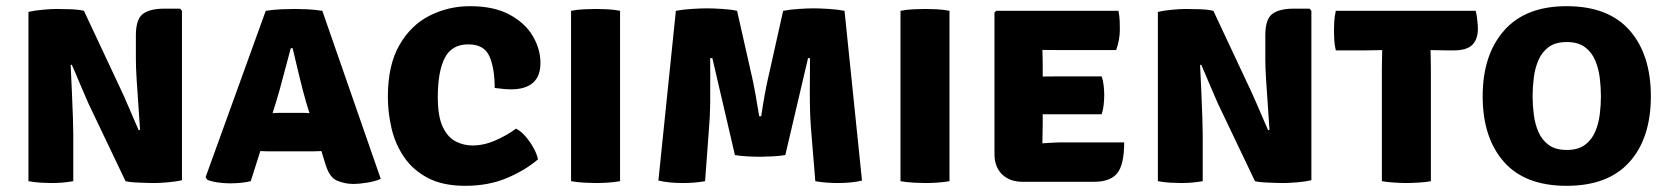

<svg xmlns="http://www.w3.org/2000/svg" viewBox="-20 -586 5390 621"><path d="M266 -251.5Q262.5 -259.5 255 -276.8Q247.5 -294 239 -314Q230.5 -334 223.2 -351.5Q216 -369 212 -377L208.5 -375.5Q210.5 -336 212.5 -290.2Q214.5 -244.5 215.8 -206.8Q217 -169 217 -152V0Q197.5 3.5 179.5 4.8Q161.5 6 146 6Q132 6 111.2 4.8Q90.5 3.5 72 0V-547.5Q90.5 -552 118 -554.5Q145.5 -557 160.5 -557Q176 -557 204.5 -556.2Q233 -555.5 251.5 -551L369 -300.5Q372.5 -293.5 380.8 -275Q389 -256.5 398.5 -234.5Q408 -212.5 416.2 -193.2Q424.5 -174 428.5 -165L433 -166Q431 -199 427.8 -243Q424.5 -287 422 -328Q419.5 -369 419.5 -393.5V-471.5Q419.5 -524.5 442.5 -541.2Q465.5 -558 511 -558H562.5L568.5 -551V-3Q549 1.5 521.5 3.8Q494 6 479.5 6Q469.5 6 452 5.5Q434.5 5 416.2 4Q398 3 386 0Z M852.5 -96.5Q844.5 -96.5 837 -96.8Q829.5 -97 822 -97.5L791 0Q776.5 3.5 759.5 5.2Q742.5 7 724 7Q704 7 683.8 4Q663.5 1 650.5 -4.5L645 -13L839.5 -551Q865.5 -555 889.8 -556Q914 -557 934 -557Q952.5 -557 974 -556Q995.5 -555 1022.5 -551L1211.5 -7.5Q1194 0.5 1167 4.8Q1140 9 1123.5 9Q1096 9 1070.5 -1.5Q1045 -12 1032 -57L1019.5 -97.5Q1011.5 -97 1004 -96.8Q996.5 -96.5 988 -96.5ZM872.5 -254.5 861.5 -220Q869 -220.5 876.5 -220.8Q884 -221 892 -221H954.5Q962 -221 968.2 -220.8Q974.5 -220.5 981 -220L970.5 -254Q959 -293.5 947.5 -342Q936 -390.5 926.5 -430H920.5Q910 -392 897.2 -343Q884.5 -294 872.5 -254.5Z M1580 -301.5Q1580 -365 1563 -403.8Q1546 -442.5 1494.5 -442.5Q1441 -442.5 1418.5 -398.5Q1396 -354.5 1396 -272Q1396 -209 1412.2 -175.2Q1428.5 -141.5 1454 -128.5Q1479.5 -115.5 1508 -115.5Q1545 -115.5 1582.2 -131.8Q1619.5 -148 1649 -170Q1665 -162 1680 -144.5Q1695 -127 1706 -107Q1717 -87 1720 -70.5Q1678.5 -35 1619.2 -10Q1560 15 1484.5 15Q1412 15 1363.8 -10.5Q1315.5 -36 1287 -77.8Q1258.5 -119.5 1246.5 -170.5Q1234.5 -221.5 1234.5 -273Q1234.5 -375.5 1271.8 -440.2Q1309 -505 1369.8 -535.5Q1430.5 -566 1500 -566Q1578 -566 1628.5 -538.5Q1679 -511 1703.5 -469Q1728 -427 1728 -382.5Q1728 -297 1632 -297Q1620.5 -297 1607 -298.5Q1593.5 -300 1580 -301.5Z M1827 -551Q1846 -555 1870 -556Q1894 -557 1908 -557Q1923 -557 1944.2 -556Q1965.5 -555 1985.5 -551V0Q1965.5 3.5 1944.2 4.8Q1923 6 1908 6Q1894 6 1870 4.8Q1846 3.5 1827 0Z M2166 -551Q2190 -555.5 2218.5 -557.2Q2247 -559 2266.5 -559Q2285 -559 2314.5 -557.2Q2344 -555.5 2364 -551L2413 -334Q2417.5 -314.5 2423.5 -281.2Q2429.5 -248 2435.5 -210H2442Q2454 -290 2464.5 -334L2513 -551Q2536.5 -555.5 2564.5 -557.2Q2592.5 -559 2611 -559Q2630.5 -559 2659.5 -557.2Q2688.5 -555.5 2711.5 -551L2768 -2Q2735.5 6 2689.5 6Q2672 6 2652.2 4.5Q2632.5 3 2617 0L2602.5 -177Q2600 -211 2599.5 -251.5Q2599 -292 2599.5 -330.8Q2600 -369.5 2599.5 -398H2593.5L2520 -84.5Q2503 -81.5 2478.5 -80.2Q2454 -79 2438 -79Q2421.5 -79 2397.2 -80.2Q2373 -81.5 2357 -84.5L2284 -398H2277Q2277 -369 2277.2 -330.5Q2277.5 -292 2277 -251.5Q2276.5 -211 2273.5 -176L2260.5 0Q2244.5 3 2225.8 4.5Q2207 6 2189.5 6Q2143 6 2109.5 -2Z M2892.5 -551Q2911.5 -555 2935.5 -556Q2959.5 -557 2973.5 -557Q2988.5 -557 3009.8 -556Q3031 -555 3051 -551V0Q3031 3.5 3009.8 4.8Q2988.5 6 2973.5 6Q2959.5 6 2935.5 4.8Q2911.5 3.5 2892.5 0Z M3616 -125.5Q3616 -54 3593.8 -26Q3571.5 2 3518.5 2H3288Q3245.5 2 3221 -22.2Q3196.5 -46.5 3196.5 -87.5V-545.5L3202 -551H3597.5Q3601 -534 3601.5 -518.5Q3602 -503 3602 -489Q3602 -475.5 3599.2 -458.5Q3596.5 -441.5 3590 -424H3415Q3394 -424 3351.5 -424.5Q3352 -409 3352.2 -398Q3352.5 -387 3352.5 -371.5V-338.5Q3394 -339 3415 -339H3543Q3548 -325.5 3549.8 -308.2Q3551.5 -291 3551.5 -279Q3551.5 -265 3549.8 -247.8Q3548 -230.5 3543 -216.5H3415Q3405.5 -216.5 3388.5 -216.5Q3371.5 -216.5 3352.5 -216.5V-184Q3352.5 -165.5 3352 -153.5Q3351.5 -141.5 3351.5 -123.5V-122.5Q3369 -123.5 3384 -124.5Q3399 -125.5 3420.5 -125.5Z M3919 -251.5Q3915.5 -259.5 3908 -276.8Q3900.5 -294 3892 -314Q3883.5 -334 3876.2 -351.5Q3869 -369 3865 -377L3861.5 -375.5Q3863.5 -336 3865.5 -290.2Q3867.5 -244.5 3868.8 -206.8Q3870 -169 3870 -152V0Q3850.5 3.5 3832.5 4.8Q3814.5 6 3799 6Q3785 6 3764.2 4.8Q3743.5 3.5 3725 0V-547.5Q3743.5 -552 3771 -554.5Q3798.5 -557 3813.5 -557Q3829 -557 3857.5 -556.2Q3886 -555.5 3904.5 -551L4022 -300.5Q4025.5 -293.5 4033.8 -275Q4042 -256.5 4051.5 -234.5Q4061 -212.5 4069.2 -193.2Q4077.5 -174 4081.5 -165L4086 -166Q4084 -199 4080.8 -243Q4077.5 -287 4075 -328Q4072.5 -369 4072.5 -393.5V-471.5Q4072.5 -524.5 4095.5 -541.2Q4118.5 -558 4164 -558H4215.5L4221.5 -551V-3Q4202 1.5 4174.5 3.8Q4147 6 4132.5 6Q4122.5 6 4105 5.5Q4087.5 5 4069.2 4Q4051 3 4039 0Z M4449.5 -363.5Q4449.5 -379.5 4450 -393.2Q4450.5 -407 4450.5 -424Q4440 -424 4421.8 -423.5Q4403.5 -423 4393 -423H4300.5Q4296.5 -441 4295.5 -456.8Q4294.5 -472.5 4294.5 -485.5Q4294.5 -498.5 4295.5 -516.2Q4296.5 -534 4300.5 -551H4753Q4756.5 -537.5 4758.2 -520.5Q4760 -503.5 4760 -493Q4760 -459 4742 -441Q4724 -423 4682 -423H4661.5Q4651 -423 4633.8 -423.5Q4616.5 -424 4607 -424Q4607 -407 4607.5 -393.2Q4608 -379.5 4608 -363.5V0Q4594 3 4569.5 4.5Q4545 6 4528.5 6Q4513 6 4489.5 4.5Q4466 3 4449.5 0Z M4775.5 -274.5Q4775.5 -408.5 4844.8 -487.2Q4914 -566 5047 -566Q5182 -566 5250.8 -487.8Q5319.5 -409.5 5319.5 -274.5Q5319.5 -139.5 5250.5 -62.2Q5181.5 15 5047 15Q4912 15 4843.8 -63Q4775.5 -141 4775.5 -274.5ZM4937 -274.5Q4937 -246 4940.8 -215.8Q4944.5 -185.5 4955.8 -159.5Q4967 -133.5 4989 -117.2Q5011 -101 5047.5 -101Q5084 -101 5106 -117.2Q5128 -133.5 5139.2 -159.5Q5150.5 -185.5 5154.2 -215.8Q5158 -246 5158 -274.5Q5158 -303.5 5154.2 -334.2Q5150.5 -365 5139.2 -391.2Q5128 -417.5 5106 -433.8Q5084 -450 5047.5 -450Q5011 -450 4989 -433.8Q4967 -417.5 4955.8 -391.2Q4944.5 -365 4940.8 -334.2Q4937 -303.5 4937 -274.5Z"/></svg>

Font: Signika SC
Style: Bold
Weight: 700
Designer: Anna Giedryś
Foundry: Anna Giedryś
Version: Version 2.000; ttfautohint (v1.8.3) -l 8 -r 50 -G 200 -x 9 -